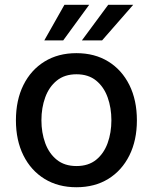

<svg xmlns="http://www.w3.org/2000/svg" viewBox="-20 -776 642 807"><path d="M301.1 11Q224.4 11 167.3 -24.1Q110.1 -59.3 78.5 -122.7Q46.9 -186.1 46.9 -270.2Q46.9 -355.1 78.5 -418.7Q110.1 -482.2 167.3 -517.4Q224.4 -552.6 301.1 -552.6Q378.2 -552.6 435.2 -517.4Q492.2 -482.2 523.8 -418.7Q555.4 -355.1 555.4 -270.2Q555.4 -186.1 523.8 -122.7Q492.2 -59.3 435.2 -24.1Q378.2 11 301.1 11ZM301.5 -78.1Q351.6 -78.1 384.1 -104.4Q416.5 -130.7 432.4 -174.5Q448.2 -218.4 448.2 -270.6Q448.2 -322.8 432.4 -366.8Q416.5 -410.9 384.1 -437.3Q351.6 -463.8 301.5 -463.8Q251.4 -463.8 218.8 -437.3Q186.1 -410.9 170.1 -366.8Q154.1 -322.8 154.1 -270.6Q154.1 -218.4 170.1 -174.5Q186.1 -130.7 218.8 -104.4Q251.4 -78.1 301.5 -78.1ZM409.1 -606.2H324.2L434.7 -755.7H539.8ZM245.7 -606.2H166.2L250.7 -755.7H354.8Z"/></svg>

Font: Linik Sans Medium
Style: Regular
Weight: 500
Designer: Rasmus Andersson (font), Cristiano Sobral (main changes)
Foundry: rsms
Version: Version 3.018;June 1, 2022;FontCreator 14.0.0.2814 64-bit; t